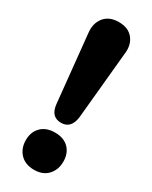

<svg xmlns="http://www.w3.org/2000/svg" viewBox="-190 -759 644 811"><g transform="rotate(30 132.5 -354.0)"><path d="M133 -223Q83 -223 77 -282L44 -607Q38 -654 62 -684Q86 -714 133 -714Q180 -714 203.5 -684Q227 -654 220 -607L189 -282Q181 -223 133 -223ZM133 6Q90 6 65.5 -20Q41 -46 41 -86Q41 -126 65.5 -150.5Q90 -175 133 -175Q176 -175 200 -150.5Q224 -126 224 -86Q224 -46 200 -20Q176 6 133 6Z"/></g></svg>

Font: Chiron GoRound TC EB
Style: Regular
Weight: 700
Designer: Ryoko NISHIZUKA 西塚涼子 (kana, bopomofo & ideographs); Paul D. Hunt (Latin, Greek & Cyrillic); Sandoll Communications 산돌커뮤니
Foundry: Adobe
Version: Version 1.000;hotconv 1.1.1;makeotfexe 2.6.0